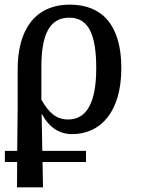

<svg xmlns="http://www.w3.org/2000/svg" viewBox="-20 -567 615 826"><path d="M1 130H54L53 239H165L163 130H350V82H162L159 -75H161C191 -19 236 10 290 10C414 10 502 -87 502 -274C502 -458 420 -547 281 -547C129 -547 56 -437 56 -269V-102L54 82H1ZM273 -53C224 -53 192 -79 158 -138V-280C158 -414 191 -491 278 -491C364 -491 394 -413 394 -273C394 -107 342 -53 273 -53Z"/></svg>

Font: Noto Serif SemiCondensed Medium
Style: Regular
Weight: 500
Width: 4
Designer: Monotype Design Team
Foundry: Monotype Imaging Inc.
Version: Version 2.014